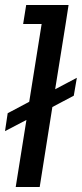

<svg xmlns="http://www.w3.org/2000/svg" viewBox="-23 -750 329 770"><path d="M136.2 0H40L83 -269L-2.9 -224.1L7.8 -295.9L94.2 -341.8L144 -653.8H69.8L82 -730H252L240.2 -653.8L198.2 -392.1L285.2 -438L272.9 -366.2L187 -320.8Z"/></svg>

Font: Sora Italic
Style: Regular
Weight: 400
Designer: Jonathan Barnbrook, Julián Moncada
Foundry: Barnbrook Fonts
Version: Version 2.000